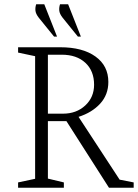

<svg xmlns="http://www.w3.org/2000/svg" viewBox="-20 -882 648 902"><path d="M65 0V-25L145 -42V-618L65 -635V-660H263Q368 -660 428.5 -616.5Q489 -573 489 -497Q489 -437 450.5 -395Q412 -353 349 -333L542 -38L608 -25V0H492L292 -313H205V-43L280 -25V0ZM270 -625H205V-348H276Q339 -348 380.5 -386.5Q422 -425 422 -484Q422 -549 381 -587Q340 -625 270 -625ZM234 -710 162 -799Q148 -817 146.5 -832Q145 -847 150 -862H188L248 -710ZM346 -710 274 -799Q260 -817 258.5 -832Q257 -847 262 -862H300L360 -710Z"/></svg>

Font: Spectral SC ExtraLight
Style: Regular
Weight: 275
Designer: Jean-Baptiste Levee
Foundry: Production Type
Version: Version 2.001